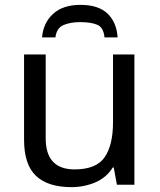

<svg xmlns="http://www.w3.org/2000/svg" viewBox="-20 -760 658 790"><path d="M533 -536V0H461L448 -71H444Q418 -29 372 -9.5Q326 10 274 10Q177 10 128 -36.5Q79 -83 79 -185V-536H168V-191Q168 -63 287 -63Q376 -63 410.5 -113Q445 -163 445 -257V-536ZM311 -740Q385 -740 422.5 -704Q460 -668 464 -606H410Q406 -647 380.5 -658Q355 -669 309 -669Q270 -669 241.5 -657Q213 -645 208 -606H153Q158 -666 198.5 -703Q239 -740 311 -740Z"/></svg>

Font: RS Noto Sans
Style: Regular
Weight: 400
Designer: Monotype Design Team
Foundry: Monotype Imaging Inc.
Version: Version 3.10